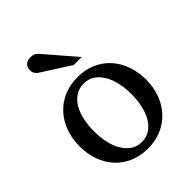

<svg xmlns="http://www.w3.org/2000/svg" viewBox="-212 -845 968 968"><g transform="rotate(-45 272.0 -360.5)"><path d="M405.8 -241.2Q405.8 -282.2 397.7 -319.8Q389.6 -357.4 373 -386.2Q356.4 -415 331.5 -432.1Q306.6 -449.2 272.9 -449.2Q238.3 -449.2 212.9 -432.1Q187.5 -415 171.1 -386.2Q154.8 -357.4 147 -319.8Q139.2 -282.2 139.2 -241.2Q139.2 -200.7 147.2 -163.1Q155.3 -125.5 171.9 -96.7Q188.5 -67.9 213.4 -50.5Q238.3 -33.2 272 -33.2Q306.2 -33.2 331.5 -50.3Q356.9 -67.4 373.3 -96.2Q389.6 -125 397.7 -162.6Q405.8 -200.2 405.8 -241.2ZM509.8 -240.2Q509.8 -187 492.9 -140.9Q476.1 -94.7 445.1 -60.8Q414.1 -26.9 369.9 -7.3Q325.7 12.2 271 12.2Q216.3 12.2 172.4 -7.1Q128.4 -26.4 97.7 -60.1Q66.9 -93.8 50.5 -139.9Q34.2 -186 34.2 -240.2Q34.2 -293.5 50.8 -339.8Q67.4 -386.2 98.6 -420.7Q129.9 -455.1 174.1 -474.6Q218.3 -494.1 273.9 -494.1Q329.6 -494.1 373.5 -474.1Q417.5 -454.1 447.8 -419.7Q478 -385.3 493.9 -339.1Q509.8 -293 509.8 -240.2ZM303.2 -550.8 151.4 -647.9Q140.6 -654.8 134.5 -664.6Q128.4 -674.3 128.4 -688Q128.4 -695.8 130.9 -703.9Q133.3 -711.9 138.7 -718.3Q144 -724.6 152.8 -728.8Q161.6 -732.9 174.3 -732.9Q185.1 -732.9 192.4 -731.2Q199.7 -729.5 205.6 -726.1Q211.4 -722.7 216.3 -717.5Q221.2 -712.4 226.6 -706.1L360.4 -550.8Z"/></g></svg>

Font: Charis SIL Viet
Style: Regular
Weight: 400
Foundry: SIL International
Version: Version 5.000